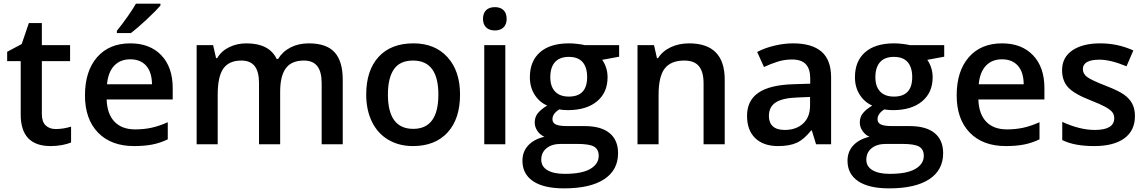

<svg xmlns="http://www.w3.org/2000/svg" viewBox="-20 -786 6245 1046"><path d="M283.2 -83Q325.2 -83 367.2 -96.2V-9.8Q348.1 -1.5 318.1 4.2Q288.1 9.8 255.9 9.8Q92.8 9.8 92.8 -162.1V-453.1H19V-503.9L98.1 -545.9L137.2 -660.2H208V-540H361.8V-453.1H208V-164.1Q208 -122.6 228.8 -102.8Q249.5 -83 283.2 -83Z M710.9 9.8Q585 9.8 513.9 -63.7Q442.9 -137.2 442.9 -266.1Q442.9 -398.4 508.8 -474.1Q574.7 -549.8 689.9 -549.8Q796.9 -549.8 858.9 -484.9Q920.9 -419.9 920.9 -306.2V-244.1H561Q563.5 -165.5 603.5 -123.3Q643.6 -81.1 716.3 -81.1Q764.2 -81.1 805.4 -90.1Q846.7 -99.1 894 -120.1V-26.9Q852.1 -6.8 809.1 1.5Q766.1 9.8 710.9 9.8ZM689.9 -462.9Q635.3 -462.9 602.3 -428.2Q569.3 -393.6 563 -327.1H808.1Q807.1 -394 775.9 -428.5Q744.6 -462.9 689.9 -462.9ZM616.7 -606V-618.2Q644.5 -652.3 674.1 -694.3Q703.6 -736.3 720.7 -766.1H854V-755.9Q828.6 -726.1 778.1 -679Q727.5 -631.8 692.9 -606Z M1506.3 0H1391.1V-333Q1391.1 -395 1367.7 -425.5Q1344.2 -456.1 1294.4 -456.1Q1228 -456.1 1197 -412.8Q1166 -369.6 1166 -269V0H1051.3V-540H1141.1L1157.2 -469.2H1163.1Q1185.5 -507.8 1228.3 -528.8Q1271 -549.8 1322.3 -549.8Q1446.8 -549.8 1487.3 -464.8H1495.1Q1519 -504.9 1562.5 -527.3Q1606 -549.8 1662.1 -549.8Q1758.8 -549.8 1803 -501Q1847.2 -452.1 1847.2 -352.1V0H1732.4V-333Q1732.4 -395 1708.7 -425.5Q1685.1 -456.1 1635.3 -456.1Q1568.4 -456.1 1537.4 -414.3Q1506.3 -372.6 1506.3 -286.1Z M2486.3 -271Q2486.3 -138.7 2418.5 -64.5Q2350.6 9.8 2229.5 9.8Q2153.8 9.8 2095.7 -24.4Q2037.6 -58.6 2006.3 -122.6Q1975.1 -186.5 1975.1 -271Q1975.1 -402.3 2042.5 -476.1Q2109.9 -549.8 2232.4 -549.8Q2349.6 -549.8 2418 -474.4Q2486.3 -398.9 2486.3 -271ZM2093.3 -271Q2093.3 -84 2231.4 -84Q2368.2 -84 2368.2 -271Q2368.2 -456.1 2230.5 -456.1Q2158.2 -456.1 2125.7 -408.2Q2093.3 -360.4 2093.3 -271Z M2732.9 0H2618.2V-540H2732.9ZM2611.3 -683.1Q2611.3 -713.9 2628.2 -730.5Q2645 -747.1 2676.3 -747.1Q2706.5 -747.1 2723.4 -730.5Q2740.2 -713.9 2740.2 -683.1Q2740.2 -653.8 2723.4 -637Q2706.5 -620.1 2676.3 -620.1Q2645 -620.1 2628.2 -637Q2611.3 -653.8 2611.3 -683.1Z M3353 -540V-477.1L3260.7 -460Q3273.4 -442.9 3281.7 -418Q3290 -393.1 3290 -365.2Q3290 -281.7 3232.4 -233.9Q3174.8 -186 3073.7 -186Q3047.9 -186 3026.9 -189.9Q2989.7 -167 2989.7 -136.2Q2989.7 -117.7 3007.1 -108.4Q3024.4 -99.1 3070.8 -99.1H3165Q3254.4 -99.1 3300.8 -61Q3347.2 -22.9 3347.2 48.8Q3347.2 140.6 3271.5 190.4Q3195.8 240.2 3052.7 240.2Q2942.4 240.2 2884.3 201.2Q2826.2 162.1 2826.2 89.8Q2826.2 40 2857.7 6.1Q2889.2 -27.8 2945.8 -41Q2922.9 -50.8 2908 -72.5Q2893.1 -94.2 2893.1 -118.2Q2893.1 -148.4 2910.2 -169.4Q2927.2 -190.4 2960.9 -210.9Q2918.9 -229 2892.8 -269.8Q2866.7 -310.5 2866.7 -365.2Q2866.7 -453.1 2922.1 -501.5Q2977.5 -549.8 3080.1 -549.8Q3103 -549.8 3128.2 -546.6Q3153.3 -543.5 3166 -540ZM2928.7 84Q2928.7 121.1 2962.2 141.1Q2995.6 161.1 3056.2 161.1Q3149.9 161.1 3195.8 134.3Q3241.7 107.4 3241.7 63Q3241.7 27.8 3216.6 12.9Q3191.4 -2 3123 -2H3036.1Q2986.8 -2 2957.8 21.2Q2928.7 44.4 2928.7 84ZM2978 -365.2Q2978 -314.5 3004.2 -287.1Q3030.3 -259.8 3079.1 -259.8Q3178.7 -259.8 3178.7 -366.2Q3178.7 -418.9 3154.1 -447.5Q3129.4 -476.1 3079.1 -476.1Q3029.3 -476.1 3003.7 -447.8Q2978 -419.4 2978 -365.2Z M3928.2 0H3813V-332Q3813 -394.5 3787.8 -425.3Q3762.7 -456.1 3708 -456.1Q3635.3 -456.1 3601.6 -413.1Q3567.9 -370.1 3567.9 -269V0H3453.1V-540H3543L3559.1 -469.2H3564.9Q3589.4 -507.8 3634.3 -528.8Q3679.2 -549.8 3733.9 -549.8Q3928.2 -549.8 3928.2 -352.1Z M4425.8 0 4402.8 -75.2H4398.9Q4359.9 -25.9 4320.3 -8.1Q4280.8 9.8 4218.8 9.8Q4139.2 9.8 4094.5 -33.2Q4049.8 -76.2 4049.8 -154.8Q4049.8 -238.3 4111.8 -280.8Q4173.8 -323.2 4300.8 -327.1L4394 -330.1V-358.9Q4394 -410.6 4369.9 -436.3Q4345.7 -461.9 4294.9 -461.9Q4253.4 -461.9 4215.3 -449.7Q4177.2 -437.5 4142.1 -420.9L4105 -502.9Q4148.9 -525.9 4201.2 -537.8Q4253.4 -549.8 4299.8 -549.8Q4402.8 -549.8 4455.3 -504.9Q4507.8 -460 4507.8 -363.8V0ZM4254.9 -78.1Q4317.4 -78.1 4355.2 -113Q4393.1 -147.9 4393.1 -210.9V-257.8L4323.7 -254.9Q4242.7 -252 4205.8 -227.8Q4168.9 -203.6 4168.9 -153.8Q4168.9 -117.7 4190.4 -97.9Q4211.9 -78.1 4254.9 -78.1Z M5124 -540V-477.1L5031.7 -460Q5044.4 -442.9 5052.7 -418Q5061 -393.1 5061 -365.2Q5061 -281.7 5003.4 -233.9Q4945.8 -186 4844.7 -186Q4818.8 -186 4797.9 -189.9Q4760.7 -167 4760.7 -136.2Q4760.7 -117.7 4778.1 -108.4Q4795.4 -99.1 4841.8 -99.1H4936Q5025.4 -99.1 5071.8 -61Q5118.2 -22.9 5118.2 48.8Q5118.2 140.6 5042.5 190.4Q4966.8 240.2 4823.7 240.2Q4713.4 240.2 4655.3 201.2Q4597.2 162.1 4597.2 89.8Q4597.2 40 4628.7 6.1Q4660.2 -27.8 4716.8 -41Q4693.8 -50.8 4679 -72.5Q4664.1 -94.2 4664.1 -118.2Q4664.1 -148.4 4681.2 -169.4Q4698.2 -190.4 4731.9 -210.9Q4689.9 -229 4663.8 -269.8Q4637.7 -310.5 4637.7 -365.2Q4637.7 -453.1 4693.1 -501.5Q4748.5 -549.8 4851.1 -549.8Q4874 -549.8 4899.2 -546.6Q4924.3 -543.5 4937 -540ZM4699.7 84Q4699.7 121.1 4733.2 141.1Q4766.6 161.1 4827.1 161.1Q4920.9 161.1 4966.8 134.3Q5012.7 107.4 5012.7 63Q5012.7 27.8 4987.5 12.9Q4962.4 -2 4894 -2H4807.1Q4757.8 -2 4728.8 21.2Q4699.7 44.4 4699.7 84ZM4749 -365.2Q4749 -314.5 4775.1 -287.1Q4801.3 -259.8 4850.1 -259.8Q4949.7 -259.8 4949.7 -366.2Q4949.7 -418.9 4925 -447.5Q4900.4 -476.1 4850.1 -476.1Q4800.3 -476.1 4774.7 -447.8Q4749 -419.4 4749 -365.2Z M5460 9.8Q5334 9.8 5262.9 -63.7Q5191.9 -137.2 5191.9 -266.1Q5191.9 -398.4 5257.8 -474.1Q5323.7 -549.8 5439 -549.8Q5545.9 -549.8 5607.9 -484.9Q5669.9 -419.9 5669.9 -306.2V-244.1H5310.1Q5312.5 -165.5 5352.5 -123.3Q5392.6 -81.1 5465.3 -81.1Q5513.2 -81.1 5554.4 -90.1Q5595.7 -99.1 5643.1 -120.1V-26.9Q5601.1 -6.8 5558.1 1.5Q5515.1 9.8 5460 9.8ZM5439 -462.9Q5384.3 -462.9 5351.3 -428.2Q5318.4 -393.6 5312 -327.1H5557.1Q5556.2 -394 5524.9 -428.5Q5493.7 -462.9 5439 -462.9Z M6163.1 -153.8Q6163.1 -74.7 6105.5 -32.5Q6047.9 9.8 5940.4 9.8Q5832.5 9.8 5767.1 -22.9V-122.1Q5862.3 -78.1 5944.3 -78.1Q6050.3 -78.1 6050.3 -142.1Q6050.3 -162.6 6038.6 -176.3Q6026.9 -189.9 6000 -204.6Q5973.1 -219.2 5925.3 -237.8Q5832 -273.9 5799.1 -310.1Q5766.1 -346.2 5766.1 -403.8Q5766.1 -473.1 5822 -511.5Q5877.9 -549.8 5974.1 -549.8Q6069.3 -549.8 6154.3 -511.2L6117.2 -424.8Q6029.8 -460.9 5970.2 -460.9Q5879.4 -460.9 5879.4 -409.2Q5879.4 -383.8 5903.1 -366.2Q5926.8 -348.6 6006.3 -317.9Q6073.2 -292 6103.5 -270.5Q6133.8 -249 6148.4 -220.9Q6163.1 -192.9 6163.1 -153.8Z"/></svg>

Font: CAA NEO Sans SemiBold
Style: Regular
Weight: 600
Version: Version 1.10